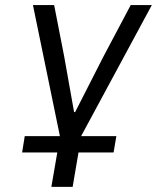

<svg xmlns="http://www.w3.org/2000/svg" viewBox="-20 -536 640 756"><path d="M182.2 199.9H266L289.1 64.3H427.2L438.2 0H299.4L577.8 -516H494.7L387.8 -314.3L275.9 -94.8H271.7L232.6 -314.3L193.2 -516H109.7L215.9 0H77.4L67.1 64.3H205.6Z"/></svg>

Font: Margiela Mono Italic Text It
Style: Regular
Weight: 400
Designer: Mike Abbink, Paul van der Laan, Pieter van Rosmalen
Foundry: Bold Monday
Version: Version 2.003 2021